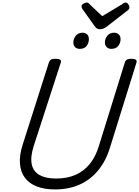

<svg xmlns="http://www.w3.org/2000/svg" viewBox="-20 -1458 1085 1497"><path d="M409 19Q327 19 267.5 -4Q208 -27 174.5 -71.5Q141 -116 135.5 -181.5Q130 -247 157 -331L362 -973Q367 -987 378.5 -993.5Q390 -1000 414 -1000Q437 -1000 448 -993Q459 -986 454 -970L243 -320Q215 -231 228 -175Q241 -119 289.5 -92.5Q338 -66 417 -66Q504 -66 569.5 -95Q635 -124 680.5 -180.5Q726 -237 751 -320L954 -973Q959 -987 970.5 -993.5Q982 -1000 1005 -1000Q1053 -1000 1044 -970L838 -309Q805 -201 744 -128Q683 -55 599 -18Q515 19 409 19ZM601 -1077Q580 -1077 566 -1090Q552 -1103 552 -1128Q552 -1155 570.5 -1179Q589 -1203 625 -1203Q645 -1203 659 -1190Q673 -1177 673 -1152Q673 -1124 656 -1100.5Q639 -1077 601 -1077ZM847 -1077Q827 -1077 812.5 -1090Q798 -1103 798 -1128Q798 -1155 816.5 -1179Q835 -1203 871 -1203Q891 -1203 905.5 -1190Q920 -1177 920 -1152Q920 -1124 902.5 -1100.5Q885 -1077 847 -1077ZM958 -1438Q970 -1438 979.5 -1426Q989 -1414 989 -1403Q989 -1393 986 -1388Q983 -1383 978 -1379L816 -1253Q800 -1241 787 -1235.5Q774 -1230 758 -1230Q745 -1230 734.5 -1237Q724 -1244 716 -1257L623 -1387Q618 -1395 617 -1400Q616 -1405 616 -1409Q616 -1421 631 -1429.5Q646 -1438 655 -1438Q666 -1438 671 -1433Q676 -1428 682 -1422L777 -1332L929 -1423Q935 -1427 942 -1432.5Q949 -1438 958 -1438Z"/></svg>

Font: Playwrite CZ
Style: Regular
Weight: 400
Designer: Veronika Burian, José Scaglione
Foundry: TypeTogether
Version: Version 1.002